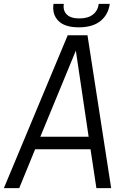

<svg xmlns="http://www.w3.org/2000/svg" viewBox="-40 -970 671 990"><path d="M235.8 -950.2H289.1Q283.7 -916 304 -895.5Q324.2 -875 369.1 -875Q414.1 -875 439.5 -895.3Q464.8 -915.5 469.2 -950.2H525.9Q519 -895.5 478.8 -862.3Q438.5 -829.1 366.2 -829.1Q293.9 -829.1 261 -862.5Q228 -896 235.8 -950.2ZM309.1 -788.1H411.1L533.2 0H457L426.8 -200.2H141.1L59.1 0H-20ZM351.1 -709 168 -265.1H417Z"/></svg>

Font: Cooper Hewitt
Style: Book Italic
Weight: 706
Designer: Village Type and Design LLC
Foundry: Cooper Hewitt Smithsonian Design Museum
Version: 1.000